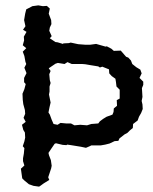

<svg xmlns="http://www.w3.org/2000/svg" viewBox="-20 -688 570 717"><path d="M88 0 71 -14 63 -22 58 -58 71 -70 66 -86V-97L69 -114L71 -135L65 -142L71 -160L74 -174L73 -193L67 -203L62 -222L76 -233L68 -248L74 -263L73 -277L67 -299L65 -315L64 -338L71 -355L76 -374L70 -381V-397L79 -415L71 -435L78 -449L75 -457L71 -479L65 -495L78 -508L65 -519L70 -537L69 -551L79 -569L66 -577L75 -590L70 -613L74 -637L78 -653L101 -665L116 -667L123 -668L140 -665L155 -666L166 -656L162 -637L171 -613L172 -598L166 -585L164 -573L173 -553L166 -545L187 -531L195 -530L215 -524L217 -526L237 -527L244 -529L272 -523L298 -521H317L339 -524L374 -514L379 -515L396 -506L405 -498L431 -499L444 -484L451 -476L459 -473L469 -462L474 -449L489 -437L504 -428L509 -414L501 -397L515 -383V-371L510 -359L512 -326L509 -311L512 -298L513 -281L507 -266L499 -252L494 -238L477 -225L476 -210L465 -201L456 -192L445 -186L426 -171L422 -162L408 -161L389 -152L373 -148L356 -145H321L315 -142L301 -136L282 -140L245 -146L231 -148L228 -146L214 -147L189 -153L184 -151L171 -132L161 -117L163 -108L170 -90L173 -69L171 -59L160 -26L164 -16L143 -3L132 5L126 9L105 6ZM321 -225 347 -227 353 -235 365 -244 378 -252 400 -260 404 -270 405 -283 417 -293 416 -314 427 -320V-353L415 -365L413 -382L411 -394L397 -404L388 -414L387 -429L362 -439L353 -436L347 -440L316 -445L299 -448L287 -449H248L232 -456L221 -449L196 -453L187 -450L162 -433L169 -423L164 -411L166 -389L169 -378L165 -365V-346L163 -335L169 -305L165 -288L161 -268L166 -260L173 -241L180 -225L195 -222L206 -229L227 -227H245L258 -220L280 -222L305 -220Z"/></svg>

Font: Winky Rough Light
Style: Regular
Weight: 300
Designer: Simon Atzbach
Foundry: typofactur
Version: Version 1.206; ttfautohint (v1.8.4.7-5d5b)